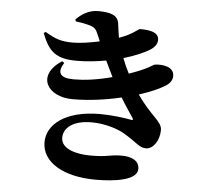

<svg xmlns="http://www.w3.org/2000/svg" viewBox="-59 -888 1118 1024"><g transform="rotate(5 500.0 -375.5)"><path d="M649 -262C615 -269 544 -278 483 -278C297 -278 201 -197 201 -103C201 4 316 73 490 73C589 73 712 58 712 -4C712 -51 666 -67 617 -67C550 -67 550 -53 451 -53C376 -53 293 -74 293 -135C293 -188 344 -230 442 -230C519 -230 589 -205 624 -183C691 -143 707 -117 743 -117C780 -117 814 -163 814 -221C814 -268 754 -291 680 -400C737 -418 787 -439 821 -461C847 -478 854 -497 854 -514C854 -563 795 -572 750 -566C744 -565 717 -540 617 -506C603 -533 592 -557 581 -586C642 -604 694 -626 725 -647C748 -663 757 -682 757 -698C757 -742 704 -748 656 -748C647 -748 621 -717 548 -692C543 -722 539 -753 537 -768C531 -812 491 -824 425 -824C378 -824 339 -801 308 -769L311 -759C337 -756 368 -750 385 -745C415 -736 422 -726 434 -697L448 -664C398 -653 344 -645 307 -645C244 -645 215 -654 156 -689L146 -682C184 -583 225 -550 335 -550C386 -550 440 -556 491 -565L532 -480C449 -458 383 -450 327 -450C252 -450 235 -479 269 -533L257 -541C125 -454 194 -344 330 -344C414 -344 506 -356 590 -376C618 -329 643 -295 658 -271C662 -263 661 -259 649 -262Z"/></g></svg>

Font: Noto Serif SC Black
Style: Regular
Weight: 900
Designer: Ryoko NISHIZUKA 西塚涼子 (kana & ideographs); Frank Grießhammer (Latin, Greek & Cyrillic); Wenlong ZHANG 张文龙 (bopomofo); San
Foundry: Adobe
Version: Version 2.001;hotconv 1.1.0;makeotfexe 2.6.0